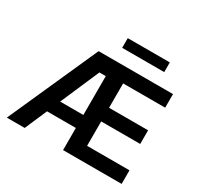

<svg xmlns="http://www.w3.org/2000/svg" viewBox="-186 -1130 1390 1350"><g transform="rotate(30 508.5 -454.5)"><path d="M24.4 0 349.6 -727.5H953.6V-617.2H612.3V-419.4H929.2V-308.6H612.3V-110.4H956.5V0H481V-179.7H247.1L169.4 0ZM293 -285.2H481V-600.6H429.2ZM822.8 -909.2V-830.6H481.4V-909.2Z"/></g></svg>

Font: Inter Semi Bold
Style: Regular
Weight: 600
Designer: Rasmus Andersson
Foundry: rsms
Version: Version 4.000;git-e0f93cc